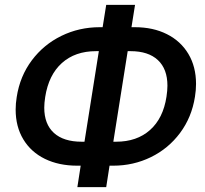

<svg xmlns="http://www.w3.org/2000/svg" viewBox="-20 -775 843 790"><path d="M430.7 -93.3 417 -4.9H298.3L312 -93.3H297.4Q222.2 -93.3 164.8 -121.3Q107.4 -149.4 75.9 -201.7Q44.4 -253.9 44.4 -324.2Q44.4 -349.1 48.8 -376Q62 -461.4 110.8 -526.6Q159.7 -591.8 232.7 -627.4Q305.7 -663.1 390.6 -663.1H402.3L417 -754.9H535.6L521 -663.1H534.7Q609.9 -663.1 666.7 -634.5Q723.6 -606 755.1 -553.2Q786.6 -500.5 786.6 -429.7Q786.6 -404.3 782.2 -377Q769 -292.5 720.9 -228Q672.9 -163.6 600.8 -128.4Q528.8 -93.3 445.8 -93.3ZM327.6 -191.9 386.7 -564.5H375Q289.1 -564.5 234.6 -515.6Q180.2 -466.8 166 -376Q162.1 -351.1 162.1 -332Q162.1 -264.2 201.9 -228Q241.7 -191.9 315.9 -191.9ZM505.4 -564.5 446.3 -191.9H458Q543 -191.9 597.2 -240Q651.4 -288.1 665 -377Q668.9 -402.8 668.9 -422.4Q668.9 -491.2 629.6 -527.8Q590.3 -564.5 517.1 -564.5Z"/></svg>

Font: Mardoto Medium
Style: Italic
Weight: 500
Italic angle: -12°
Designer: Christian Robertson, Vahan Hovhannisyan
Foundry: Google
Version: Version 1.000